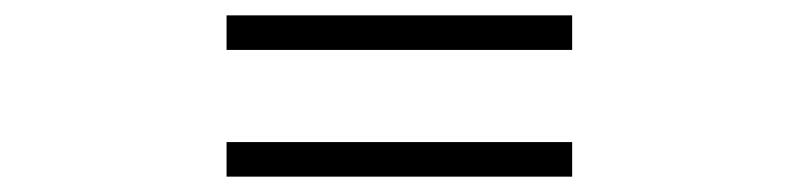

<svg xmlns="http://www.w3.org/2000/svg" viewBox="-20 -505 1040 250"><path d="M725 -485H275V-440H725ZM725 -320H275V-275H725Z"/></svg>

Font: Glow Sans SC Normal Heavy
Style: Regular
Weight: 900
Designer: Ryoko NISHIZUKA (kana, bopomofo & ideographs); Paul D. Hunt (Latin, Greek & Cyrillic); Sandoll Communications, Soo-young
Version: Version 0.93